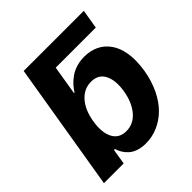

<svg xmlns="http://www.w3.org/2000/svg" viewBox="-196 -872 1026 1026"><g transform="rotate(-45 317.5 -359.0)"><path d="M593 -727.3 574.9 -618.6H272L245 -453.8H249.3Q260.7 -472.3 275.2 -488.3Q289.8 -504.3 310.7 -519.5Q331.7 -534.8 360.1 -543.7Q388.5 -552.6 421.2 -552.6Q466.6 -552.6 503.2 -535.2Q539.8 -517.8 564.6 -482.6Q589.5 -447.4 597.8 -394.9Q606.2 -342.3 595.2 -272Q584.2 -205.3 558.1 -151.5Q532 -97.7 496.3 -62.9Q460.6 -28.1 417.3 -9.6Q373.9 8.9 327.1 8.9Q295.5 8.9 270.4 0.5Q245.4 -7.8 229.4 -22.4Q213.4 -36.9 203.8 -52.9Q194.2 -68.9 188.6 -87.4H181.1L166.9 0H17.8L138.5 -727.3ZM211.3 -272.7Q199.6 -198.9 222.5 -155.2Q245.4 -111.5 299.4 -111.5Q354 -111.5 391.3 -155.5Q428.6 -199.6 440.7 -272.7Q452.1 -345.5 429.5 -388.8Q407 -432.2 352.3 -432.2Q297.9 -432.2 260.5 -389.2Q223 -346.2 211.3 -272.7Z"/></g></svg>

Font: Karasuma Gothic
Style: Bold Italic
Weight: 700
Italic angle: 9.39998°
Designer: Rasmus Andersson / Ryoko Nishizuka
Foundry: Genbu
Version: Version 1.00